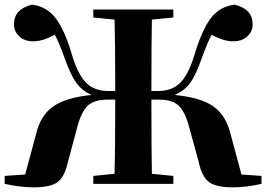

<svg xmlns="http://www.w3.org/2000/svg" viewBox="-20 -788 1142 823"><path d="M1101 -34V0Q1037 15 978 15Q907 15 877 -7Q845 -30 832 -93L793 -235Q775 -308 745 -336Q717 -361 662 -361H629Q629 -144 631 -43L723 -34V0H380V-34L471 -43Q474 -142 474 -361H441Q385 -361 357 -336Q327 -308 309 -235L271 -93Q257 -29 226 -7Q196 15 125 15Q66 15 0 0V-34L88 -40L134 -211Q153 -293 207 -331Q261 -370 373 -381Q333 -398 308 -432Q282 -467 257 -539Q234 -604 215 -639Q161 -610 122 -611Q84 -611 62 -633Q40 -653 40 -684Q40 -749 117 -768Q178 -761 217 -712Q257 -662 290 -548Q316 -462 355 -428Q388 -398 445 -398H474Q474 -605 471 -704L380 -713V-747H723V-713L631 -704Q629 -606 629 -398H657Q714 -398 747 -428Q785 -461 812 -548Q846 -662 885 -712Q924 -761 986 -768Q1063 -749 1063 -684Q1063 -653 1041 -633Q1018 -611 981 -611Q941 -610 887 -639Q872 -612 845 -539Q820 -467 795 -432Q769 -398 729 -381Q842 -370 896 -331Q949 -293 969 -211L1015 -40Z"/></svg>

Font: Source Han Serif SC Heavy
Style: Regular
Weight: 900
Designer: Ryoko NISHIZUKA  (kana & ideographs); Frank Grießhammer (Latin, Greek & Cyrillic); Wenlong ZHANG  (bopomofo); Sandoll Co
Foundry: Adobe Systems Incorporated
Version: Version 1.001 October 20, 2017